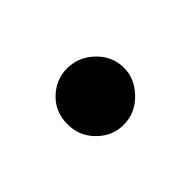

<svg xmlns="http://www.w3.org/2000/svg" viewBox="-40 -463 334 334"><g transform="rotate(45 126.5 -296.5)"><path d="M127 -226.6Q96.7 -226.6 77.1 -247.1Q57.6 -267.6 57.6 -294.9Q57.6 -323.2 78.1 -344.5Q98.6 -365.7 127 -365.7Q153.8 -365.7 175.3 -344.7Q196.8 -323.7 196.8 -294.9Q196.8 -267.6 176.5 -247.1Q156.2 -226.6 127 -226.6Z"/></g></svg>

Font: Linux Libertine G
Style: Bold
Weight: 700
Designer: Philipp H. Poll
Foundry: Philipp H. Poll
Version: Version 5.0.3